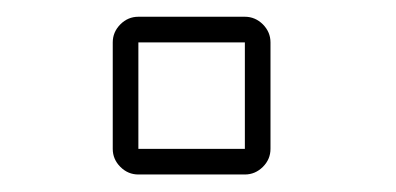

<svg xmlns="http://www.w3.org/2000/svg" viewBox="-20 -303 468 227"><path d="M113.3 -252.9Q113.3 -265.1 122.3 -274.2Q131.3 -283.2 143.6 -283.2H269.5Q281.7 -283.2 290.8 -274.2Q299.8 -265.1 299.8 -252.9V-127Q299.8 -114.7 290.8 -105.7Q281.7 -96.7 269.5 -96.7H143.6Q131.3 -96.7 122.3 -105.7Q113.3 -114.7 113.3 -127ZM143.6 -127H269.5V-252.9H143.6Z"/></svg>

Font: Akaash Gobhi Outlined
Style: Regular
Weight: 400
Designer: Kulbir Singh Thind, MD
Foundry: Punjab Online
Version: Version 1.200